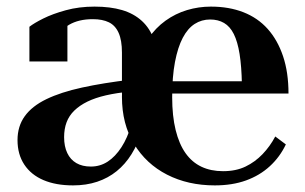

<svg xmlns="http://www.w3.org/2000/svg" viewBox="-20 -550 923 581"><path d="M376 -309 375 -273Q333 -269 300.5 -261.5Q268 -254 244.5 -242.5Q221 -231 205 -215.5Q189 -200 181.5 -180Q174 -160 174 -135Q174 -107 183.5 -87Q193 -67 211 -56.5Q229 -46 255 -46Q283 -46 306 -61Q329 -76 347.5 -104.5Q366 -133 377 -172L409 -153Q397 -114 378 -83.5Q359 -53 333 -32Q307 -11 274 0Q241 11 201 11Q149 11 111.5 -5Q74 -21 53.5 -52Q33 -83 33 -126Q33 -168 55 -198.5Q77 -229 120.5 -250Q164 -271 228 -285Q292 -299 376 -309ZM266 -530Q314 -530 349.5 -519.5Q385 -509 409.5 -486.5Q434 -464 446 -429.5Q458 -395 458 -348L349 -267V-391Q349 -428 339 -450.5Q329 -473 309.5 -482.5Q290 -492 261 -492Q218 -492 189 -475Q160 -458 144 -433Q141 -447 142 -458Q143 -469 149 -476.5Q155 -484 164 -488Q173 -492 184 -492V-364H69V-469Q83 -480 111 -494Q139 -508 179 -519Q219 -530 266 -530ZM655 -32Q694 -32 723 -46Q752 -60 774.5 -83.5Q797 -107 813 -137L845 -113Q827 -75 796.5 -47Q766 -19 724.5 -4Q683 11 630 11Q549 11 485.5 -21.5Q422 -54 385.5 -114.5Q349 -175 349 -257Q349 -283 353.5 -299Q358 -315 364.5 -325.5Q371 -336 379 -343Q387 -350 394 -356Q406 -400 428.5 -433Q451 -466 481 -487.5Q511 -509 546 -519.5Q581 -530 618 -530Q673 -530 716.5 -513Q760 -496 790 -462.5Q820 -429 836.5 -380Q853 -331 853 -267H434L433 -304H736L712 -295Q711 -349 705 -386.5Q699 -424 687.5 -447Q676 -470 658 -480.5Q640 -491 616 -491Q590 -491 569 -477.5Q548 -464 533 -435.5Q518 -407 509.5 -362.5Q501 -318 501 -256Q501 -199 511.5 -156.5Q522 -114 541.5 -86.5Q561 -59 589.5 -45.5Q618 -32 655 -32Z"/></svg>

Font: Roboto Serif 144pt SemiBold
Style: Regular
Weight: 600
Version: Version 1.008